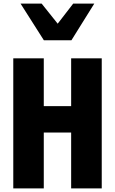

<svg xmlns="http://www.w3.org/2000/svg" viewBox="-20 -1050 640 1070"><path d="M54 -725H224V-458.5H376.5V-725H547V0H376.5V-311.5H224V0H54ZM94.5 -1030H212L301.5 -918L388 -1030H505.5L378 -825.5H224.5Z"/></svg>

Font: JuliaMono Black
Style: Regular
Weight: 900
Monospace: yes
Designer: cormullion
Foundry: corm
Version: Version 0.054; ttfautohint (v1.8.4)